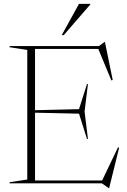

<svg xmlns="http://www.w3.org/2000/svg" viewBox="-20 -955 664 1000"><path d="M30 0V-6L122 -20V-695L30 -709V-715H495.5L524.5 -736.5H526.5L567 -538.5L560 -536L492 -700H162.5V-381L391.5 -386.5L433 -517H438L420.5 -374L438 -231.5H433L391.5 -363L162.5 -368V-15H512L594.5 -187.5L600.5 -185.5L548.5 24.5H545.5L511 0ZM301.5 -772 391.5 -935H450.5V-932L312 -772Z"/></svg>

Font: Newsreader 72pt ExtraLight
Style: Regular
Weight: 275
Designer: Hugues Gentile
Foundry: Production Type
Version: Version 1.003; ttfautohint (v1.8.3)